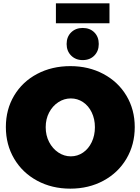

<svg xmlns="http://www.w3.org/2000/svg" viewBox="-20 -1111 839 1147"><path d="M785 -352Q785 -247 735.5 -163Q686 -79 598 -31.5Q510 16 400 16Q290 16 202 -31.5Q114 -79 64.5 -163Q15 -247 15 -352Q15 -457 64.5 -540Q114 -623 202 -669.5Q290 -716 400 -716Q510 -716 598 -669Q686 -622 735.5 -539Q785 -456 785 -352ZM403 -523Q363 -523 328.5 -500.5Q294 -478 273.5 -439Q253 -400 253 -351Q253 -302 273.5 -262.5Q294 -223 328.5 -200Q363 -177 403 -177Q443 -177 476 -199.5Q509 -222 528 -262Q547 -302 547 -351Q547 -400 528 -439.5Q509 -479 476 -501Q443 -523 403 -523ZM570 -848Q570 -806 543.5 -779Q517 -752 474 -752Q432 -752 405 -779Q378 -806 378 -848Q378 -891 405 -917.5Q432 -944 474 -944Q517 -944 543.5 -917.5Q570 -891 570 -848ZM314 -1091H634V-972H314Z"/></svg>

Font: Argentum Sans Black
Style: Regular
Weight: 900
Designer: Julieta Ulanovsky (Modified by Cristiano Sobral)
Foundry: Julieta Ulanovsky
Version: Version 1.000; ttfautohint (v1.5.65-e2d9)